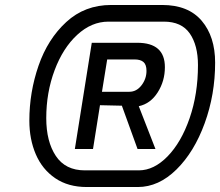

<svg xmlns="http://www.w3.org/2000/svg" viewBox="-20 -752 885 772"><path d="M98 -267Q98 -381 135 -488Q172 -595 246.5 -663.5Q321 -732 427 -732H632Q737 -732 791 -668.5Q845 -605 845 -500Q845 -372 803 -256.5Q761 -141 689.5 -70.5Q618 0 534 0H329Q254 0 202 -35.5Q150 -71 124 -131.5Q98 -192 98 -267ZM538 -67Q599 -67 654 -123.5Q709 -180 742.5 -277Q776 -374 776 -490Q776 -570 743 -617.5Q710 -665 639 -665H416Q348 -665 290.5 -612Q233 -559 199.5 -469.5Q166 -380 166 -277Q166 -183 204.5 -125Q243 -67 321 -67ZM349 -580H532Q643 -580 643 -482Q643 -426 614 -380.5Q585 -335 538 -325L605 -153H533L470 -327L382 -329L354 -153H281ZM500 -383Q529 -383 549 -409Q569 -435 569 -467Q569 -492 557 -502.5Q545 -513 521 -513H411L390 -383Z"/></svg>

Font: Exo SemiBold
Style: Italic
Weight: 600
Italic angle: -9°
Designer: Natanael Gama
Foundry: Natanael Gama
Version: Version 1.500; ttfautohint (v1.6)